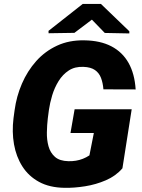

<svg xmlns="http://www.w3.org/2000/svg" viewBox="-20 -921 701 951"><path d="M632.3 -379.9 586.4 -87.4Q553.7 -49.3 504.4 -28.1Q455.1 -6.8 401.1 1.7Q347.2 10.3 299.8 9.3Q225.6 8.3 173.6 -20Q121.6 -48.3 90.8 -96.7Q60.1 -145 49.3 -206.5Q38.6 -268.1 46.9 -335.4L52.2 -374.5Q61.5 -443.8 88.6 -506.6Q115.7 -569.3 159.2 -618.2Q202.6 -667 262.5 -694.8Q322.3 -722.7 397.9 -721.2Q476.6 -720.2 531.5 -691.7Q586.4 -663.1 616.7 -609.4Q647 -555.7 651.9 -478L492.2 -478.5Q489.7 -510.7 480.2 -535.4Q470.7 -560.1 450.2 -574.2Q429.7 -588.4 394 -589.8Q351.1 -591.8 320.8 -572Q290.5 -552.2 270.3 -519.5Q250 -486.8 238.5 -448.7Q227.1 -410.6 222.2 -376L216.8 -335Q212.9 -302.2 212.2 -265.6Q211.4 -229 220.2 -196.8Q229 -164.6 252.2 -144Q275.4 -123.5 318.8 -122.6Q337.9 -122.1 355.7 -125Q373.5 -127.9 390.4 -134.5Q407.2 -141.1 422.9 -151.4L444.8 -262.2H329.1L349.6 -379.9ZM480 -901.4 620.6 -766.1V-755.4L499 -757.8L435.1 -823.7L348.6 -758.3L220.7 -756.3L220.2 -768.1L389.6 -901.4Z"/></svg>

Font: Roboto Black
Style: Italic
Weight: 900
Italic angle: -12°
Designer: Christian Robertson
Foundry: Google
Version: Version 3.0; 2020